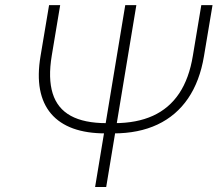

<svg xmlns="http://www.w3.org/2000/svg" viewBox="-20 -748 895 768"><path d="M785.2 -727.5H830.1L795.9 -523.4Q779.3 -423.3 732.2 -354.2Q685.1 -285.2 609.9 -249.8Q534.7 -214.4 433.6 -214.4H402.3Q327.1 -214.4 272.5 -234.1Q217.8 -253.9 184.3 -293.2Q150.9 -332.5 140.1 -390.1Q129.4 -447.8 142.1 -523.4L176.3 -727.5H220.7L187 -525.4Q171.9 -434.6 190.7 -374.3Q209.5 -314 263.2 -284.7Q316.9 -255.4 405.8 -255.4H437.5Q526.9 -255.4 591.8 -284.9Q656.7 -314.5 696.8 -374.5Q736.8 -434.6 751.5 -525.4ZM481 -727.5H525.4L404.8 0H360.4Z"/></svg>

Font: Inter 17pt ExtraLight
Style: Italic
Weight: 250
Italic angle: -9.3988°
Version: Version 4.001;git-66647c0bb